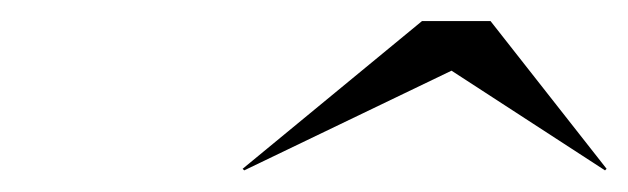

<svg xmlns="http://www.w3.org/2000/svg" viewBox="-20 -790 595 182"><path d="M408 -723 211.5 -628.5 210 -630 380 -770H445L555 -630L553.5 -628.5Z"/></svg>

Font: Bodoni* 72pt
Style: Italic
Weight: 400
Italic angle: -13°
Version: Version 2.3